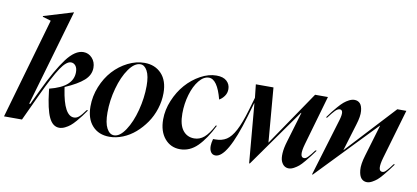

<svg xmlns="http://www.w3.org/2000/svg" viewBox="-84 -1022 2810 1295"><g transform="rotate(10 1321.0 -374.0)"><path d="M-12.2 0 186 -689.9 128.9 -707V-711.9L330.1 -772.9H331.1L140.1 -113.8H147.9L193.8 -210.9Q267.6 -365.7 325.7 -442.9Q383.8 -520 440.9 -520Q476.1 -520 500.5 -493.4Q524.9 -466.8 524.9 -426.8Q524.9 -377.4 482.9 -340.1Q440.9 -302.7 356 -266.1V-264.2L357.9 -251Q384.8 -74.2 453.1 -74.2Q471.2 -74.2 487.3 -87.9Q503.4 -101.6 529.8 -138.2H539.1Q520 -111.3 508.3 -95.5Q496.6 -79.6 476.6 -56.4Q456.5 -33.2 441.2 -20.8Q425.8 -8.3 405.8 1.5Q385.7 11.2 367.2 11.2Q322.3 11.2 296.4 -43.7Q270.5 -98.6 256.8 -219.2L254.9 -236.8Q336.4 -257.3 375.2 -292.2Q414.1 -327.1 414.1 -377Q414.1 -406.2 401.4 -421.6Q388.7 -437 370.1 -437Q338.4 -437 299.3 -378.4Q260.3 -319.8 194.8 -180.2L110.8 0Z M1020 -340.8Q1020 -286.1 1002.9 -232.7Q985.8 -179.2 955.6 -135.5Q925.3 -91.8 886.7 -58.3Q848.1 -24.9 802.2 -6.3Q756.3 12.2 710.9 12.2Q637.2 12.2 593.8 -35.6Q550.3 -83.5 550.3 -168Q550.3 -237.8 576.9 -303.5Q603.5 -369.1 646.5 -416.3Q689.5 -463.4 745.8 -491.7Q802.2 -520 859.4 -520Q931.2 -520 975.6 -473.1Q1020 -426.3 1020 -340.8ZM670.4 -147Q670.4 -76.2 689.9 -39.6Q709.5 -2.9 740.2 -2.9Q779.8 -2.9 817.4 -59.6Q855 -116.2 877.2 -201.4Q899.4 -286.6 899.4 -369.1Q899.4 -437 880.6 -471.4Q861.8 -505.9 834 -505.9Q793 -505.9 754.6 -451.4Q716.3 -397 693.4 -313.5Q670.4 -230 670.4 -147Z M1048.3 -167Q1048.3 -231.9 1075.4 -297.1Q1102.5 -362.3 1145 -410.6Q1187.5 -459 1242.9 -489.5Q1298.3 -520 1352.1 -520Q1398.9 -520 1422.6 -498Q1446.3 -476.1 1446.3 -442.9Q1446.3 -416 1431.2 -395Q1416 -374 1397 -363.8Q1362.3 -497.1 1304.2 -497.1Q1268.6 -497.1 1237.1 -458.5Q1205.6 -419.9 1187.3 -357.7Q1168.9 -295.4 1168.9 -228Q1168.9 -151.4 1198 -113.8Q1227.1 -76.2 1276.4 -76.2Q1313.5 -76.2 1343.8 -101.8Q1374 -127.4 1405.3 -187H1413.1Q1365.7 -91.8 1313.5 -39.8Q1261.2 12.2 1194.3 12.2Q1129.9 12.2 1089.1 -36.4Q1048.3 -85 1048.3 -167Z M1437 12.2Q1417.5 12.2 1406.2 -3.4Q1395 -19 1395 -45.9Q1395 -64.5 1402.8 -94.2H1418Q1463.4 -94.2 1494.6 -114.3Q1525.9 -134.3 1552.7 -184.8Q1579.6 -235.4 1606.9 -328.1L1632.8 -417L1623 -507.8H1743.7L1774.9 -136.2H1775.9L2028.8 -507.8H2116.7L2019 -168Q1992.2 -74.2 2028.8 -74.2Q2035.6 -74.2 2042.2 -77.6Q2048.8 -81.1 2059.1 -92.5Q2069.3 -104 2074.7 -110.6Q2080.1 -117.2 2095.7 -138.2H2105Q2083 -108.4 2073.2 -95.5Q2063.5 -82.5 2042.2 -57.1Q2021 -31.7 2007.1 -20Q1993.2 -8.3 1974.4 2Q1955.6 12.2 1939 12.2Q1921.9 12.2 1908.7 2.7Q1895.5 -6.8 1887.2 -26.4Q1878.9 -45.9 1880.9 -81.3Q1882.8 -116.7 1897 -163.1L1959 -371.1H1956.1L1675.8 24.9H1670.9L1635.7 -379.9H1633.8L1606 -284.2Q1519 12.2 1437 12.2Z M2127 -370.1Q2146.5 -397 2158.4 -412.6Q2170.4 -428.2 2190.7 -451.4Q2210.9 -474.6 2226.3 -487.5Q2241.7 -500.5 2260.7 -510.3Q2279.8 -520 2296.9 -520Q2320.3 -520 2335 -504.6Q2349.6 -489.3 2353 -453.6Q2356.4 -418 2337.9 -358.9L2281.7 -173.8H2282.7L2591.8 -507.8H2653.8L2554.7 -168Q2527.8 -74.2 2564.9 -74.2Q2571.8 -74.2 2578.4 -77.6Q2585 -81.1 2595.2 -92.5Q2605.5 -104 2610.8 -110.6Q2616.2 -117.2 2631.8 -138.2H2640.6Q2618.7 -108.4 2608.9 -95.5Q2599.1 -82.5 2577.9 -57.1Q2556.6 -31.7 2542.7 -20Q2528.8 -8.3 2510 2Q2491.2 12.2 2474.6 12.2Q2451.2 12.2 2436 -4.6Q2420.9 -21.5 2417 -60.3Q2413.1 -99.1 2432.6 -163.1L2496.6 -377.9H2494.6L2106.9 24.9H2101.6L2220.7 -369.1Q2241.7 -439.9 2210.9 -439.9Q2195.8 -439.9 2179.2 -423.1Q2162.6 -406.2 2135.7 -370.1Z"/></g></svg>

Font: Nyght Serif Medium Italic
Style: Regular
Weight: 500
Italic angle: -16°
Designer: Maksym Kobuzan
Version: Version 0.410;Glyphs 3.1.2 (3151)